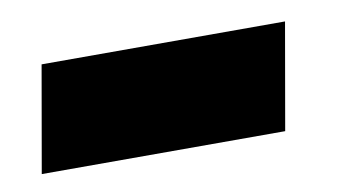

<svg xmlns="http://www.w3.org/2000/svg" viewBox="-33 -446 452 254"><g transform="rotate(-10 193.5 -318.5)"><path d="M334 -247H7L32 -390H359Z"/></g></svg>

Font: Open Sauce Sans Black Italic
Style: Regular
Weight: 900
Italic angle: -10°
Designer: Alfredo Marco Pradil
Foundry: Creative Sauce Fz LLC
Version: Version 1.477